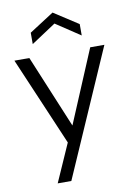

<svg xmlns="http://www.w3.org/2000/svg" viewBox="-99 -784 730 1047"><g transform="rotate(-10 266.0 -261.0)"><path d="M226.6 -10.2 17.3 -500H100L267.5 -96.9L437 -500H515.5L209.1 200H133.6ZM131.5 -634.6 267.5 -722.2 402.7 -634.6V-571.6L267.5 -661.4L131.5 -571.6Z"/></g></svg>

Font: AF Albert Sans Medium
Style: Regular
Weight: 500
Designer: Andreas Rasmussen
Foundry: a.Foundry
Version: Version 1.300;Glyphs 3.2 (3231)